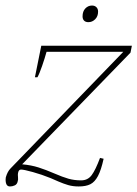

<svg xmlns="http://www.w3.org/2000/svg" viewBox="-33 -663 496 693"><path d="M265 -604Q265 -622 275 -632.5Q285 -643 299 -643Q309 -643 315 -637Q321 -631 321 -621Q321 -604 310.5 -593.5Q300 -583 286 -583Q276 -583 270.5 -588.5Q265 -594 265 -604ZM-12 -23Q-6 -44 5 -55L412 -476H135Q129 -454 119 -425Q109 -396 102 -384H93L116 -498H443L438 -473L47 -70Q80 -67 106.5 -58.5Q133 -50 163 -37Q193 -24 214 -18Q235 -12 260 -12Q284 -12 298 -31Q312 -50 328 -93L341 -90Q332 -49 320.5 -27.5Q309 -6 293 2Q277 10 251 10Q230 10 213 5Q196 0 177.5 -8Q159 -16 150 -20Q118 -33 85.5 -42Q53 -51 43 -51Q34 -51 32 -38Q31 -33 32 -23.5Q33 -14 31 -9Q29 2 20.5 6Q12 10 3 10Q-7 10 -10.5 0.5Q-14 -9 -12 -23Z"/></svg>

Font: Trirong Thin
Style: Italic
Weight: 250
Italic angle: -12°
Designer: Katatrad Team
Foundry: CadsonDemak
Version: Version 1.001